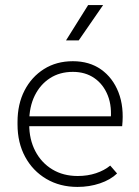

<svg xmlns="http://www.w3.org/2000/svg" viewBox="-20 -726 546 756"><path d="M285 10Q216 10 162.5 -21.5Q109 -53 79 -108.5Q49 -164 49 -236V-246Q49 -316 76.5 -369.5Q104 -423 153 -454Q202 -485 267 -485Q332 -485 378 -452.5Q424 -420 446.5 -362.5Q469 -305 461 -229H82V-268H435L415 -246Q422 -306 404.5 -350Q387 -394 351.5 -418.5Q316 -443 267 -443Q215 -443 176.5 -418Q138 -393 116.5 -349Q95 -305 95 -246V-236Q95 -177 119 -131Q143 -85 186 -59Q229 -33 286 -33Q325 -33 358 -44Q391 -55 414 -74L441 -43Q415 -18 373.5 -4Q332 10 285 10ZM240 -567 327 -706H386L290 -567Z"/></svg>

Font: SUSE ExtraLight
Style: Regular
Weight: 250
Designer: Rene Bieder
Foundry: SUSE
Version: Version 1.000